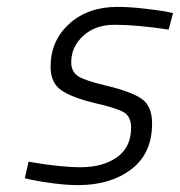

<svg xmlns="http://www.w3.org/2000/svg" viewBox="-20 -529 523 558"><path d="M483 -491 459 -496C443 -498.7 421.5 -501.5 394.5 -504.5C367.5 -507.5 343 -509 321 -509C264.3 -509 217.8 -492.7 181.5 -460C145.2 -427.3 127 -385.7 127 -335C127 -304.3 137 -281.8 157 -267.5C177 -253.2 210.3 -240.3 257 -229C298.3 -219.7 326 -210.8 340 -202.5C354 -194.2 361 -179.3 361 -158C361 -120 347.3 -91.3 320 -72C292.7 -52.7 257.3 -43 214 -43C174.7 -43 124.3 -48.3 63 -59L52 -11L74 -6C89.3 -2.7 110 0.7 136 4C162 7.3 185.7 9 207 9C269.7 9 321.2 -6.3 361.5 -37C401.8 -67.7 422 -112 422 -170C422 -204 411.8 -228 391.5 -242C371.2 -256 335.7 -269 285 -281C245.7 -290.3 219.5 -299.3 206.5 -308C193.5 -316.7 187 -330 187 -348C187 -378 198.7 -403.7 222 -425C245.3 -446.3 275.7 -457 313 -457C355.7 -457 408 -452.3 470 -443Z"/></svg>

Font: RazerF5 Light
Style: Italic
Weight: 300
Foundry: Razer Inc.
Version: Version 2